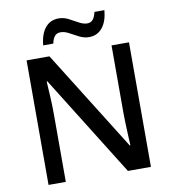

<svg xmlns="http://www.w3.org/2000/svg" viewBox="-97 -1000 967 1084"><g transform="rotate(-10 386.5 -458.5)"><path d="M680 0H548L188 -577H184Q186 -542 189 -489.5Q192 -437 192 -385V0H93V-714H224L583 -140H587Q586 -157 584.5 -189Q583 -221 581.5 -257.5Q580 -294 580 -325V-714H680ZM200 -781Q206 -846 235 -881Q264 -916 312 -916Q341 -916 368 -902Q395 -888 420 -874Q445 -860 467 -860Q487 -860 499 -873.5Q511 -887 518 -917H575Q569 -852 540 -817Q511 -782 464 -782Q436 -782 409 -795.5Q382 -809 357 -823Q332 -837 309 -837Q288 -837 276 -823.5Q264 -810 258 -781Z"/></g></svg>

Font: Noto Sans Khmer UI Medium
Style: Regular
Weight: 500
Designer: Danh Hong and the Monotype Design Team
Foundry: Monotype Imaging Inc.
Version: Version 2.002; ttfautohint (v1.8.4.7-5d5b)